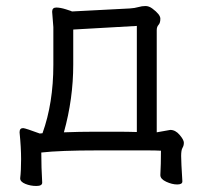

<svg xmlns="http://www.w3.org/2000/svg" viewBox="-20 -506 719 637"><path d="M120 100Q120 111 100.5 111Q81 111 64 104Q47 97 47 86V85Q50 60 50 22Q50 -16 45 -66V-68Q45 -81 57 -81Q66 -80 112 -63L121 -64Q157 -164 157 -291V-416L153 -467Q153 -481 166.5 -481Q180 -481 199 -475Q218 -469 219 -468L411 -478Q427 -479 439 -482.5Q451 -486 462.5 -486Q474 -486 485 -478Q512 -458 512 -444Q512 -430 506 -423.5Q500 -417 500 -406V-67L545 -75Q562 -75 576 -58.5Q590 -42 590 -32.5Q590 -23 585.5 -15.5Q581 -8 581 11.5Q581 31 585 95V96Q585 106 568 106Q551 106 531.5 97Q512 88 512 75V74Q514 40 514 -6Q496 -7 470 -7H303Q179 -7 117 0Q117 49 120 100ZM192 -67Q246 -69 292 -69H370Q403 -69 434 -68V-420L223 -408V-292Q223 -178 192 -67Z"/></svg>

Font: LXGW WenKai TC
Style: Regular
Weight: 400
Designer: LXGW / Fontworks Inc.
Foundry: LXGW / Fontworks Inc.
Version: Version 1.330